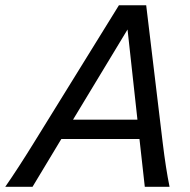

<svg xmlns="http://www.w3.org/2000/svg" viewBox="-30 -719 731 739"><path d="M506.8 -184.1H206.1L95.2 0H-9.8Q38.1 -68.8 100.6 -169.9L427.7 -698.7H532.7L596.2 -169.9Q608.4 -69.3 622.6 0H527.3ZM251 -258.3H499L460.9 -605.5Z"/></svg>

Font: Lesson One
Style: Italic
Weight: 400
Italic angle: -14°
Designer: But Ko, Victor Gaultney, Annie Olsen, Julie Remington, Don Collingsworth, Eric Hays, Becca Hirsbrunner
Version: Version 1.100